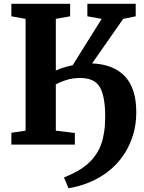

<svg xmlns="http://www.w3.org/2000/svg" viewBox="-20 -763 762 1013"><path d="M341.5 230 317.5 173.5Q355 158 386.8 140.5Q418.5 123 444 100.5Q469.5 78 489 48Q503 27.5 513.2 -0.5Q523.5 -28.5 529.2 -65.2Q535 -102 535 -148.5Q535 -254.5 507 -303Q479 -351.5 403.5 -351.5Q362 -351.5 329.8 -341Q297.5 -330.5 274.5 -318V-73.5L375 -61.5V0H40V-62.5L115 -73.5V-663.5L40 -677V-743H350V-677L274.5 -663.5V-391Q284.5 -395.5 298.5 -400.8Q312.5 -406 329.2 -410.8Q346 -415.5 363.5 -419L516.5 -663.5L441 -677V-743H696V-677L630 -663.5L466 -428.5Q522.5 -426 565.8 -409Q609 -392 638.8 -360.5Q668.5 -329 683.8 -281.8Q699 -234.5 699 -170.5Q699 -110 683.8 -57Q668.5 -4 641.8 39.5Q615 83 581 115.5Q543.5 151 501.5 174.5Q459.5 198 418 211.5Q376.5 225 341.5 230Z"/></svg>

Font: Merriweather 20pt ExtraBold
Style: Regular
Weight: 800
Version: Version 2.100